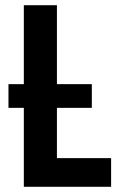

<svg xmlns="http://www.w3.org/2000/svg" viewBox="-20 -717 472 737"><path d="M71.5 0V-697H198.5V-110H406.5V0ZM12.5 -303V-394H332.5V-303Z"/></svg>

Font: Alatsi
Style: Regular
Weight: 400
Designer: Spyros Zevelakis, Eben Sorkin
Foundry: www.sorkintype.com
Version: Version 1.008; ttfautohint (v1.8.4.7-5d5b)